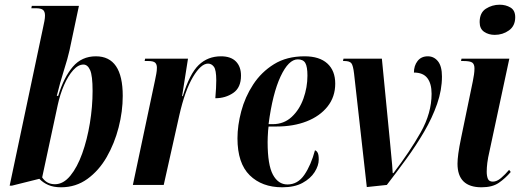

<svg xmlns="http://www.w3.org/2000/svg" viewBox="-20 -785 2208 815"><path d="M239 10Q207 10 184.5 0Q162 -10 147 -26L31 3H21L162 -664Q166 -682 168.5 -695.5Q171 -709 171 -719Q171 -736 162.5 -743Q154 -750 132 -750H113L115 -760H315L275 -571Q268 -539 251.5 -487Q235 -435 221 -378H227Q251 -457 289 -501.5Q327 -546 387 -546Q501 -546 501 -378Q501 -312 483.5 -244Q466 -176 433 -118.5Q400 -61 351 -25.5Q302 10 239 10ZM213 -3Q249 -3 278.5 -39Q308 -75 329 -133.5Q350 -192 361.5 -262Q373 -332 373 -399Q373 -464 362.5 -487.5Q352 -511 334 -511Q312 -511 290.5 -487Q269 -463 252 -424Q235 -385 225 -339L159 -32Q178 -3 213 -3Z M638 -444Q641 -459 643.5 -472Q646 -485 646 -498Q646 -512 638.5 -519Q631 -526 609 -526H594L596 -536H778L753 -377H756Q785 -472 823.5 -509Q862 -546 918 -546Q960 -546 981.5 -524Q1003 -502 1003 -464Q1003 -413 970 -390.5Q937 -368 894 -368Q896 -392 897 -410.5Q898 -429 898 -444Q898 -488 888 -501.5Q878 -515 863 -515Q833 -515 799 -458Q765 -401 741 -295L675 0H544Z M1178 10Q1092 10 1040 -41Q988 -92 988 -198Q988 -252 1004 -312.5Q1020 -373 1054.5 -426Q1089 -479 1143 -512.5Q1197 -546 1273 -546Q1336 -546 1369.5 -515.5Q1403 -485 1403 -430Q1403 -374 1370.5 -333Q1338 -292 1282 -270Q1226 -248 1154 -248H1120Q1119 -243 1118 -230Q1117 -217 1116.5 -203.5Q1116 -190 1116 -182Q1116 -85 1138.5 -43.5Q1161 -2 1200 -2Q1244 -2 1272 -43Q1300 -84 1317 -147Q1324 -145 1328.5 -136.5Q1333 -128 1333 -108Q1333 -82 1315.5 -54.5Q1298 -27 1264 -8.5Q1230 10 1178 10ZM1138 -258Q1185 -258 1218 -288.5Q1251 -319 1268 -366.5Q1285 -414 1285 -464Q1285 -502 1276 -517.5Q1267 -533 1244 -533Q1205 -533 1171 -460.5Q1137 -388 1120 -258Z M1483 -472Q1479 -507 1471.5 -516.5Q1464 -526 1442 -526H1436L1438 -536H1601L1635 -187Q1638 -151 1641.5 -118Q1645 -85 1647 -50H1650Q1720 -142 1766 -223.5Q1812 -305 1812 -387Q1812 -430 1794 -453.5Q1776 -477 1737 -477Q1737 -506 1752.5 -526Q1768 -546 1796 -546Q1822 -546 1839 -525Q1856 -504 1856 -460Q1856 -403 1835.5 -344Q1815 -285 1780.5 -226Q1746 -167 1704.5 -110Q1663 -53 1622 0L1537 9Z M2080 -637Q2054 -637 2035 -650Q2016 -663 2016 -691Q2016 -731 2042.5 -748Q2069 -765 2101 -765Q2127 -765 2147 -753Q2167 -741 2167 -712Q2167 -675 2140.5 -656Q2114 -637 2080 -637ZM2024 10Q1922 10 1922 -90Q1922 -107 1925.5 -133.5Q1929 -160 1938 -203L1987 -440Q1990 -455 1992 -468.5Q1994 -482 1994 -495Q1994 -512 1985 -519Q1976 -526 1947 -526H1937L1939 -536H2142L2058 -144Q2051 -114 2048.5 -93.5Q2046 -73 2046 -56Q2046 -38 2051 -26Q2056 -14 2072 -14Q2089 -14 2107 -29.5Q2125 -45 2141 -64L2148 -55Q2125 -28 2097.5 -9Q2070 10 2024 10Z"/></svg>

Font: Noto Serif Display ExtraCondensed
Style: Bold Italic
Weight: 700
Width: 2
Italic angle: -12°
Designer: Monotype Design Team
Foundry: Monotype Imaging Inc.
Version: Version 2.009